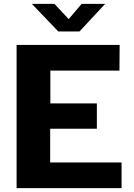

<svg xmlns="http://www.w3.org/2000/svg" viewBox="-20 -975 696 995"><path d="M403 -955 336 -876 262 -955H145L282 -812H392L525 -955ZM66 0H610V-133H240V-308H482V-439H241V-609H599L600 -742H66Z"/></svg>

Font: 18Franklin
Style: Bold
Weight: 700
Designer: Pablo Impallari, Rodrigo Fuenzalida (Modified by Dan O. Williams)
Version: Version 0.025;PS 000.025;hotconv 1.0.88;makeotf.lib2.5.64775